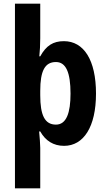

<svg xmlns="http://www.w3.org/2000/svg" viewBox="-20 -780 579 1040"><path d="M500 -273C500 -455 434 -557 326 -557C268 -557 230 -533 198 -475H193C196 -504 198 -537 198 -573V-760H61V240H198V21C198 0 195 -33 192 -68H198C226 -18 269 10 327 10C433 10 500 -93 500 -273ZM362 -273C362 -169 340 -105 283 -105C222 -105 198 -157 198 -264V-288C198 -396 223 -444 283 -444C337 -444 362 -388 362 -273Z"/></svg>

Font: Noto Sans Lao UI Cond
Style: Bold
Weight: 700
Width: 3
Designer: Monotype Design Team
Foundry: Monotype Imaging Inc.
Version: Version 2.000